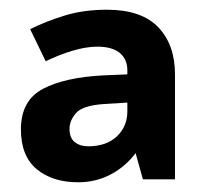

<svg xmlns="http://www.w3.org/2000/svg" viewBox="-20 -742 423 395"><path d="M200 -722Q271 -722 305.5 -686Q340 -650 340 -589V-373H274L259 -427Q238 -399 207.5 -383Q177 -367 141 -367Q88 -367 55.5 -394Q23 -421 23 -476Q23 -535 68 -559Q113 -583 194 -587L242 -589V-597Q242 -620 226.5 -633Q211 -646 180 -646Q158 -646 130.5 -638Q103 -630 74 -616L42 -682Q74 -698 113 -710Q152 -722 200 -722ZM194 -528Q150 -525 136.5 -509.5Q123 -494 123 -477Q123 -458 134 -449.5Q145 -441 161 -441Q199 -441 220.5 -461.5Q242 -482 242 -513V-531Z"/></svg>

Font: Noto Sans Thaana
Style: Regular
Weight: 400
Designer: Monotype Design Team
Foundry: Monotype Imaging Inc.
Version: Version 2.001